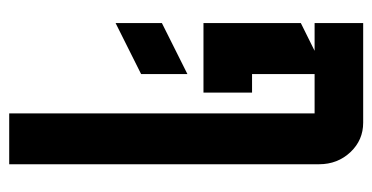

<svg xmlns="http://www.w3.org/2000/svg" viewBox="-215 -450 805 415"><g transform="rotate(90 187.5 -242.5)"><path d="M225.1 140.1V-520H140.1V-384.8H180.2V-279.8H29.8V-490.2L89.8 -520H29.8V-625H245.1Q282.7 -625 308.6 -597.7Q335 -569.8 335 -529.8V140.1ZM29.8 -189.9 140.1 -245.1V-145L29.8 -89.8Z"/></g></svg>

Font: Horta
Style: Regular
Weight: 600
Width: 3
Version: Version 0.11